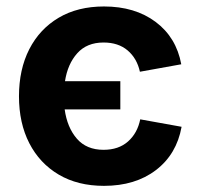

<svg xmlns="http://www.w3.org/2000/svg" viewBox="-20 -573 628 603"><path d="M306.6 10.7Q224.1 10.7 164.3 -24.7Q104.5 -60.1 72 -123.3Q39.6 -186.5 39.6 -270.5Q39.6 -355 72 -418.5Q104.5 -481.9 164.3 -517.3Q224.1 -552.7 306.6 -552.7Q403.8 -552.7 468.8 -504.2Q533.7 -455.6 549.3 -371.1L419.4 -347.7Q410.2 -389.6 380.9 -414.6Q351.6 -439.5 305.2 -439.5Q252.9 -439.5 222.7 -405.8Q192.4 -372.1 184.1 -317.9H357.9V-229.5H183.1Q190.9 -172.9 221.2 -137.7Q251.5 -102.5 305.2 -102.5Q352.5 -102.5 382.1 -128.7Q411.6 -154.8 420.4 -198.2L550.3 -174.8Q534.7 -88.4 469.7 -38.8Q404.8 10.7 306.6 10.7Z"/></svg>

Font: Inter
Style: Bold
Weight: 700
Designer: Rasmus Andersson
Foundry: rsms
Version: Version 4.001;git-9221beed3